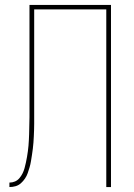

<svg xmlns="http://www.w3.org/2000/svg" viewBox="-20 -755 540 775"><path d="M18 0V-18Q30 -18 40.5 -22.5Q51 -27 58.5 -36Q66 -45 71 -55Q76 -65 79 -76Q82 -87 84.5 -98.5Q87 -110 89 -121.5Q91 -133 92.5 -144.5Q94 -156 95 -167Q96 -178 96.5 -189.5Q97 -201 97.5 -212.5Q98 -224 98 -235.5Q98 -247 98.5 -258.5Q99 -270 99 -281.5Q99 -293 99 -305V-735H428V0H409V-717H118V-304Q118 -292 118 -279.5Q118 -267 118 -254.5Q118 -242 117.5 -229.5Q117 -217 116.5 -204.5Q116 -192 115 -179.5Q114 -167 112.5 -154.5Q111 -142 109 -129.5Q107 -117 105 -104.5Q103 -92 99.5 -80Q96 -68 92 -56.5Q88 -45 81 -34.5Q74 -24 64.5 -15.5Q55 -7 43 -3.5Q31 0 18 0Z"/></svg>

Font: Iosevka Thin
Style: Regular
Weight: 100
Monospace: yes
Designer: Belleve Invis
Foundry: Belleve Invis
Version: Version 32.5.0; ttfautohint (v1.8.4)